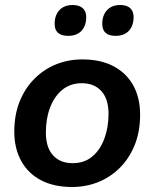

<svg xmlns="http://www.w3.org/2000/svg" viewBox="-20 -736 616 766"><path d="M267 10Q195 10 143.5 -17Q92 -44 64.5 -94Q37 -144 37 -211Q37 -277 58 -330Q79 -383 116.5 -421Q154 -459 203 -479Q252 -499 309 -499Q381 -499 432.5 -472Q484 -445 511.5 -395.5Q539 -346 539 -278Q539 -212 518 -159Q497 -106 459.5 -68Q422 -30 373 -10Q324 10 267 10ZM270 -85Q316 -85 347.5 -111Q379 -137 396 -182Q413 -227 413 -282Q413 -341 384.5 -372.5Q356 -404 306 -404Q261 -404 229 -378Q197 -352 180 -307.5Q163 -263 163 -207Q163 -148 191.5 -116.5Q220 -85 270 -85ZM441 -593Q388 -593 388 -641Q388 -675 407 -695.5Q426 -716 460 -716Q486 -716 499.5 -703.5Q513 -691 513 -668Q513 -634 494.5 -613.5Q476 -593 441 -593ZM252 -593Q198 -593 198 -641Q198 -675 217 -695.5Q236 -716 270 -716Q296 -716 310 -703.5Q324 -691 324 -668Q324 -634 305.5 -613.5Q287 -593 252 -593Z"/></svg>

Font: Nunito Variable Extra Light
Style: Italic
Weight: 200
Italic angle: -9°
Designer: Vernon Adams
Foundry: Vernon Adams
Version: Version 3.602